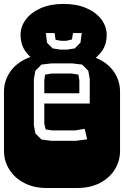

<svg xmlns="http://www.w3.org/2000/svg" viewBox="-22 -943 622 963"><path d="M213.9 0Q147.9 0 99.6 -25.1Q51.3 -50.3 24.7 -92.8Q-2 -135.3 -2 -186V-482.9Q-2 -534.2 24.7 -576.4Q51.3 -618.7 99.6 -643.8Q147.9 -668.9 213.9 -668.9H364.3Q430.2 -668.9 478.8 -643.8Q527.3 -618.7 553.7 -576.4Q580.1 -534.2 580.1 -482.9V-186Q580.1 -135.3 553.7 -92.8Q527.3 -50.3 478.8 -25.1Q430.2 0 364.3 0ZM234.9 -236.8H357.9L415 -244.1L402.8 -296.9L356.9 -289.1H238.3L207 -293.9L200.2 -323.2V-423.8H428.2V-546.9L420.9 -587.9L390.1 -619.1L340.8 -625H234.9L186 -619.1L155.3 -587.9L147.9 -546.9V-314.9L155.3 -273.9L186 -243.2ZM200.2 -475.1V-541L204.1 -568.8L238.3 -574.2H337.9L371.1 -568.8L376 -540V-475.1ZM166 -631.3Q124.5 -656.2 102.8 -689.7Q81.1 -723.1 81.1 -767.6Q81.1 -810.1 107.7 -845.5Q134.3 -880.9 182.6 -902.1Q231 -923.3 296.9 -923.3Q363.3 -923.3 411.6 -902.1Q460 -880.9 486.6 -845.5Q513.2 -810.1 513.2 -767.6Q513.2 -723.1 491.2 -689.7Q469.2 -656.2 428.2 -631.3ZM280.3 -694.3H314.9L353 -700.2L381.8 -729.5L388.2 -777.3H344.2L338.9 -745.1L310.1 -738.3H284.2L256.8 -743.2L252 -777.3H208L213.9 -728.5L242.2 -700.2Z"/></svg>

Font: Monofett
Style: Regular
Weight: 400
Designer: Vernon Adams
Foundry: Vernon Adams
Version: Version 1.100; ttfautohint (v1.8.4.7-5d5b);gftools[0.9.28]